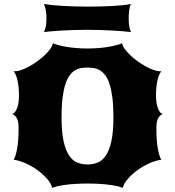

<svg xmlns="http://www.w3.org/2000/svg" viewBox="-20 -928 873 958"><path d="M47.9 -130.9Q57.1 -143.6 64.9 -182.9Q72.8 -222.2 72.8 -290Q72.8 -320.8 64.5 -337.2Q56.2 -353.5 40.5 -358.9Q49.3 -361.3 55.7 -370.1Q62 -378.9 66.4 -391.6Q70.8 -404.3 72.8 -419.7Q74.7 -435.1 74.7 -451.2Q74.7 -493.2 67.6 -525.6Q60.5 -558.1 47.9 -572.3H51.8Q68.4 -572.3 88.6 -579.6Q108.9 -586.9 129.9 -598.9Q150.9 -610.8 170.9 -625.7Q190.9 -640.6 206.8 -656.2Q222.7 -671.9 232.7 -686.8Q242.7 -701.7 243.7 -712.9Q251.5 -708.5 267.8 -703.9Q284.2 -699.2 306.9 -695.1Q329.6 -690.9 357.7 -688.5Q385.7 -686 416.5 -686Q447.3 -686 475.3 -688.5Q503.4 -690.9 526.1 -695.1Q548.8 -699.2 565.2 -703.9Q581.5 -708.5 589.4 -712.9Q590.3 -701.7 600.3 -686.8Q610.4 -671.9 626.2 -656.2Q642.1 -640.6 662.1 -625.7Q682.1 -610.8 703.1 -598.9Q724.1 -586.9 744.4 -579.6Q764.6 -572.3 781.2 -572.3H785.2Q772.5 -558.1 765.4 -525.6Q758.3 -493.2 758.3 -451.2Q758.3 -435.1 760.3 -419.7Q762.2 -404.3 766.6 -391.6Q771 -378.9 777.3 -370.1Q783.7 -361.3 792.5 -358.9Q776.9 -353.5 768.6 -337.2Q760.3 -320.8 760.3 -290Q760.3 -222.2 768.1 -182.9Q775.9 -143.6 785.2 -130.9Q758.8 -127.9 727.5 -114.3Q696.3 -100.6 668.2 -80.6Q640.1 -60.5 619.1 -36.9Q598.1 -13.2 592.3 9.8Q584.5 5.4 567.6 1.5Q550.8 -2.4 527.6 -5.6Q504.4 -8.8 475.8 -10.5Q447.3 -12.2 416.5 -12.2Q385.7 -12.2 357.2 -10.5Q328.6 -8.8 305.4 -5.6Q282.2 -2.4 265.4 1.5Q248.5 5.4 240.7 9.8Q234.9 -13.2 213.9 -36.9Q192.9 -60.5 164.8 -80.6Q136.7 -100.6 105.5 -114.3Q74.2 -127.9 47.9 -130.9ZM416.5 -107.4Q443.8 -107.4 467.5 -116.9Q491.2 -126.5 508.5 -152.6Q525.9 -178.7 535.9 -224.4Q545.9 -270 545.9 -342.8Q545.9 -399.9 540.8 -440.4Q535.6 -481 526.6 -508.5Q517.6 -536.1 505.1 -552.5Q492.7 -568.8 478.3 -577.4Q463.9 -585.9 448.2 -588.4Q432.6 -590.8 416.5 -590.8Q400.4 -590.8 384.8 -588.4Q369.1 -585.9 354.7 -577.4Q340.3 -568.8 327.9 -552.5Q315.4 -536.1 306.4 -508.5Q297.4 -481 292.2 -440.4Q287.1 -399.9 287.1 -342.8Q287.1 -270 297.1 -224.4Q307.1 -178.7 324.5 -152.6Q341.8 -126.5 365.5 -116.9Q389.2 -107.4 416.5 -107.4ZM199.2 -768.1Q204.6 -776.4 208.3 -794.2Q211.9 -812 211.9 -835.9Q211.9 -859.4 208 -879.6Q204.1 -899.9 198.7 -908.2Q214.4 -905.3 238.3 -902.8Q262.2 -900.4 291 -898.7Q319.8 -897 352.3 -896Q384.8 -895 418 -895Q450.2 -895 482.2 -895.8Q514.2 -896.5 542.7 -898.2Q571.3 -899.9 594.7 -902.3Q618.2 -904.8 633.3 -908.2Q627.9 -899.4 625 -879.4Q622.1 -859.4 622.1 -835.9Q622.1 -792 633.3 -768.1Q618.2 -770 594.7 -772Q571.3 -773.9 542.5 -775.6Q513.7 -777.3 481.2 -778.3Q448.7 -779.3 415.5 -779.3Q382.3 -779.3 350.1 -778.3Q317.9 -777.3 289.3 -775.6Q260.7 -773.9 237.5 -772Q214.4 -770 199.2 -768.1Z"/></svg>

Font: Arbutus
Style: Regular
Weight: 400
Designer: Karolina Lach
Foundry: Sorkin Type Co.
Version: Version 1.003